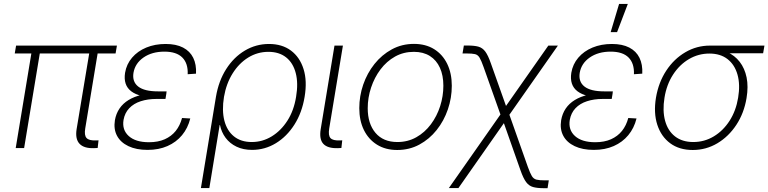

<svg xmlns="http://www.w3.org/2000/svg" viewBox="-20 -755 3918 979"><path d="M459 0.5Q407.7 2 385.3 -22.2Q362.8 -46.4 370.6 -96.2L439 -507.3H481.9L414.6 -100.1Q408.7 -64.9 421.4 -51.3Q434.1 -37.6 468.3 -39.1Q472.7 -39.1 475.6 -39.1Q478.5 -39.1 482.4 -39.6L478 -0.5Q473.6 -0.5 469 0Q464.4 0.5 459 0.5ZM60.1 0 144 -507.3H187L103 0ZM55.2 -482.4 62 -522.5H576.2L569.3 -482.4Z M732.4 9.3Q674.8 9.3 634.8 -9.8Q594.7 -28.8 576.7 -62.7Q558.6 -96.7 565.9 -142.1Q571.8 -175.8 589.4 -201.7Q606.9 -227.5 635.7 -245.1Q664.6 -262.7 702.9 -271.5Q741.2 -280.3 787.6 -280.3H828.6L823.7 -250.5H777.3Q733.4 -250.5 697.5 -238.8Q661.6 -227.1 638.9 -203.1Q616.2 -179.2 609.9 -143.6Q601.6 -92.8 636.5 -61.3Q671.4 -29.8 739.7 -29.8Q786.1 -29.8 820.1 -44.9Q854 -60.1 876 -87.4Q897.9 -114.7 908.2 -153.3L950.2 -150.9Q938 -101.6 908.2 -65.7Q878.4 -29.8 834 -10.3Q789.6 9.3 732.4 9.3ZM783.7 -257.3Q737.8 -257.3 704.1 -265.4Q670.4 -273.4 649.4 -289.3Q628.4 -305.2 620.6 -328.9Q612.8 -352.5 617.7 -383.8Q625 -427.7 653.3 -460.9Q681.6 -494.1 725.8 -512.5Q770 -530.8 824.7 -530.8Q877.9 -530.8 913.3 -512.5Q948.7 -494.1 965.3 -460.2Q981.9 -426.3 979.5 -379.4L937 -376.5Q939.5 -431.6 909.7 -461.7Q879.9 -491.7 818.4 -491.7Q754.9 -491.7 711.9 -461.9Q668.9 -432.1 660.6 -383.8Q653.3 -338.4 684.8 -313.7Q716.3 -289.1 785.6 -289.1H829.6L824.7 -257.3Z M1004.4 204.1 1081.1 -261.2Q1094.7 -342.3 1133.3 -402.8Q1171.9 -463.4 1228.5 -497.1Q1285.2 -530.8 1351.6 -530.8Q1418.5 -530.8 1463.6 -497.1Q1508.8 -463.4 1527.8 -402.8Q1546.9 -342.3 1533.2 -261.2Q1520 -180.7 1481.2 -119.6Q1442.4 -58.6 1386.5 -24.7Q1330.6 9.3 1265.1 9.3Q1220.2 9.3 1186 -7.1Q1151.9 -23.4 1130.4 -52.2Q1108.9 -81.1 1101.6 -117.7H1100.1L1047.4 204.1ZM1263.7 -30.8Q1318.4 -30.8 1365.5 -59.6Q1412.6 -88.4 1445.6 -139.9Q1478.5 -191.4 1489.7 -261.2Q1501.5 -330.6 1488 -382.3Q1474.6 -434.1 1439 -462.4Q1403.3 -490.7 1348.6 -490.7Q1293 -490.7 1245.8 -461.7Q1198.7 -432.6 1166.3 -380.9Q1133.8 -329.1 1122.1 -261.2Q1110.8 -191.9 1124 -140.1Q1137.2 -88.4 1172.9 -59.6Q1208.5 -30.8 1263.7 -30.8Z M1703.1 0.5Q1650.4 2 1628.7 -21.5Q1606.9 -44.9 1615.2 -96.2L1685.5 -522.5H1728.5L1658.7 -100.1Q1652.8 -64 1665.3 -50.8Q1677.7 -37.6 1711.4 -39.1Q1715.3 -39.1 1718.5 -39.1Q1721.7 -39.1 1725.1 -39.6L1720.7 -0.5Q1716.8 -0.5 1712.4 0Q1708 0.5 1703.1 0.5Z M2005.4 9.8Q1945.8 9.8 1902.3 -17.3Q1858.9 -44.4 1835.4 -92.3Q1812 -140.1 1812 -203.6Q1812 -265.1 1832 -323.5Q1852.1 -381.8 1889.4 -428.7Q1926.8 -475.6 1978 -503.4Q2029.3 -531.2 2090.8 -531.2Q2150.4 -531.2 2193.6 -504.4Q2236.8 -477.5 2260.3 -429.4Q2283.7 -381.3 2283.7 -317.9Q2283.7 -255.9 2263.7 -197.3Q2243.7 -138.7 2206.5 -92Q2169.4 -45.4 2118.4 -17.8Q2067.4 9.8 2005.4 9.8ZM2006.3 -30.8Q2059.6 -30.8 2102.8 -55.2Q2146 -79.6 2177 -121.1Q2208 -162.6 2224.4 -213.9Q2240.7 -265.1 2240.7 -317.9Q2240.7 -370.6 2223.1 -409.4Q2205.6 -448.2 2171.9 -469.5Q2138.2 -490.7 2090.3 -490.7Q2037.6 -490.7 1994.4 -466.6Q1951.2 -442.4 1920.2 -401.1Q1889.2 -359.9 1872.1 -308.3Q1855 -256.8 1855 -203.1Q1855 -124.5 1894.5 -77.6Q1934.1 -30.8 2006.3 -30.8Z M2268.6 204.1 2546.9 -192.9H2569.3L2671.4 95.7Q2683.1 128.4 2691.9 142.8Q2700.7 157.2 2715.3 160.9Q2730 164.6 2757.8 164.6H2778.3L2772 204.6H2753.9Q2719.2 204.6 2698.2 198.7Q2677.2 192.9 2662.8 173.6Q2648.4 154.3 2634.3 114.3L2549.3 -127L2317.4 204.1ZM2540.5 -146.5 2445.8 -413.1Q2434.1 -446.3 2425.3 -460.9Q2416.5 -475.6 2402.1 -479Q2387.7 -482.4 2358.9 -482.4H2338.4L2345.2 -522.9H2363.8Q2398.4 -522.9 2419.4 -517.1Q2440.4 -511.2 2454.6 -491.9Q2468.8 -472.7 2482.9 -432.1L2560.1 -214.8L2775.9 -522.5H2824.7L2561 -146.5Z M3007.8 9.3Q2950.2 9.3 2910.2 -9.8Q2870.1 -28.8 2852.1 -62.7Q2834 -96.7 2841.3 -142.1Q2847.2 -175.8 2864.7 -201.7Q2882.3 -227.5 2911.1 -245.1Q2939.9 -262.7 2978.3 -271.5Q3016.6 -280.3 3063 -280.3H3104L3099.1 -250.5H3052.7Q3008.8 -250.5 2972.9 -238.8Q2937 -227.1 2914.3 -203.1Q2891.6 -179.2 2885.3 -143.6Q2877 -92.8 2911.9 -61.3Q2946.8 -29.8 3015.1 -29.8Q3061.5 -29.8 3095.5 -44.9Q3129.4 -60.1 3151.4 -87.4Q3173.3 -114.7 3183.6 -153.3L3225.6 -150.9Q3213.4 -101.6 3183.6 -65.7Q3153.8 -29.8 3109.4 -10.3Q3064.9 9.3 3007.8 9.3ZM3059.1 -257.3Q3013.2 -257.3 2979.5 -265.4Q2945.8 -273.4 2924.8 -289.3Q2903.8 -305.2 2896 -328.9Q2888.2 -352.5 2893.1 -383.8Q2900.4 -427.7 2928.7 -460.9Q2957 -494.1 3001.2 -512.5Q3045.4 -530.8 3100.1 -530.8Q3153.3 -530.8 3188.7 -512.5Q3224.1 -494.1 3240.7 -460.2Q3257.3 -426.3 3254.9 -379.4L3212.4 -376.5Q3214.8 -431.6 3185.1 -461.7Q3155.3 -491.7 3093.8 -491.7Q3030.3 -491.7 2987.3 -461.9Q2944.3 -432.1 2936 -383.8Q2928.7 -338.4 2960.2 -313.7Q2991.7 -289.1 3061 -289.1H3105L3100.1 -257.3ZM3093.8 -591.3 3136.7 -734.9H3181.2L3126.5 -591.3Z M3512.2 9.8Q3443.8 9.8 3397.5 -24.4Q3351.1 -58.6 3331.5 -118.9Q3312 -179.2 3324.7 -256.8Q3337.9 -335 3377.2 -394.8Q3416.5 -454.6 3474.4 -488.5Q3532.2 -522.5 3600.1 -522.5H3877.9L3871.1 -483.4H3664.6L3597.2 -481.9Q3541 -481.9 3492.9 -453.6Q3444.8 -425.3 3411.9 -374.5Q3378.9 -323.7 3368.2 -256.8Q3357.4 -190.4 3371.3 -139.2Q3385.3 -87.9 3422.1 -59.3Q3459 -30.8 3515.1 -30.8Q3571.8 -30.8 3619.6 -59.6Q3667.5 -88.4 3700.2 -139.4Q3732.9 -190.4 3743.7 -256.8Q3754.9 -323.7 3740.5 -374.5Q3726.1 -425.3 3689.7 -453.6Q3653.3 -481.9 3597.2 -481.9L3597.7 -507.3Q3647.5 -507.3 3686.8 -490Q3726.1 -472.7 3751.7 -439.7Q3777.3 -406.7 3786.9 -360.1Q3796.4 -313.5 3786.6 -254.9Q3773.9 -178.2 3734.6 -118.4Q3695.3 -58.6 3637.7 -24.4Q3580.1 9.8 3512.2 9.8Z"/></svg>

Font: Inter 28pt ExtraLight
Style: Italic
Weight: 250
Italic angle: -9.3988°
Designer: Rasmus Andersson
Foundry: rsms
Version: Version 4.001;git-66647c0bb